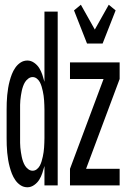

<svg xmlns="http://www.w3.org/2000/svg" viewBox="-20 -784 540 812"><path d="M348 -600 293 -740 322 -764 381 -659 440 -764 469 -740 414 -600ZM96 8Q80 8 67 -0.5Q54 -9 45 -22Q36 -35 30.5 -49Q25 -63 21 -78Q17 -93 14.5 -108Q12 -123 10.5 -138.5Q9 -154 8.5 -169.5Q8 -185 8 -200V-320Q8 -335 8.5 -350.5Q9 -366 10.5 -381.5Q12 -397 14.5 -412Q17 -427 21 -442Q25 -457 30.5 -471Q36 -485 45 -498Q54 -511 67 -519.5Q80 -528 96 -528Q111 -528 124.5 -518.5Q138 -509 146 -496Q154 -483 159 -468Q164 -453 168 -438V-735H224V0H168V-82Q164 -67 159 -52Q154 -37 146 -24Q138 -11 124.5 -1.5Q111 8 96 8ZM276 0V-70L418 -450H276V-520H486V-450L344 -70H486V0ZM118 -62Q128 -62 136 -68.5Q144 -75 148.5 -83.5Q153 -92 156 -102Q159 -112 161 -121.5Q163 -131 164.5 -141Q166 -151 166.5 -160.5Q167 -170 167.5 -180Q168 -190 168 -200V-320Q168 -330 167.5 -340Q167 -350 166.5 -359.5Q166 -369 164.5 -379Q163 -389 161 -398.5Q159 -408 156 -418Q153 -428 148.5 -436.5Q144 -445 136 -451.5Q128 -458 118 -458Q108 -458 99.5 -451.5Q91 -445 86 -437Q81 -429 77.5 -419Q74 -409 72 -399.5Q70 -390 68.5 -380Q67 -370 66 -360Q65 -350 65 -340Q65 -330 65 -320V-200Q65 -190 65 -180Q65 -170 66 -160Q67 -150 68.5 -140Q70 -130 72 -120.5Q74 -111 77.5 -101Q81 -91 86 -83Q91 -75 99.5 -68.5Q108 -62 118 -62Z"/></svg>

Font: Iosevka SS18
Style: Regular
Weight: 400
Monospace: yes
Designer: Belleve Invis
Foundry: Belleve Invis
Version: Version 25.1.1; ttfautohint (v1.8.4)